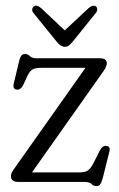

<svg xmlns="http://www.w3.org/2000/svg" viewBox="-20 -632 414 667"><path d="M340 -385.5 91 -33H254Q275 -33 284.5 -39.2Q294 -45.5 303.5 -63L326.5 -108.5Q336 -127 349.5 -125Q364.5 -123.5 360 -105.5L337 -13.5Q332.5 2.5 328 8.5Q323.5 14.5 315.5 14.5Q304.5 14.5 298 7.2Q291.5 0 272.5 0H44Q18 0 18 -20Q18 -30.5 28 -44L277 -396.5H127.5Q104 -396.5 94.2 -391.5Q84.5 -386.5 76 -370L60.5 -336.5Q51.5 -319 38.5 -320.5Q23.5 -323 27.5 -340.5L47 -422Q52 -444.5 66.5 -444.5Q77 -444.5 83.8 -437Q90.5 -429.5 108 -429.5H327.5Q351 -429.5 351 -412Q351 -402 340 -385.5ZM232 -486.5Q225 -478.5 219.2 -474Q213.5 -469.5 205.5 -469.5Q191 -469.5 177.5 -486.5L96.5 -586.5Q91 -593.5 91.8 -599.5Q92.5 -605.5 96.5 -609Q106 -617.5 122 -604.5L205 -526.5L288.5 -604.5Q304 -617 314 -609Q317.5 -606 317.8 -599.5Q318 -593 312.5 -586.5Z"/></svg>

Font: Fraunces 144pt S100 Light
Style: Regular
Weight: 300
Version: Version 1.000; ttfautohint (v1.8.3)